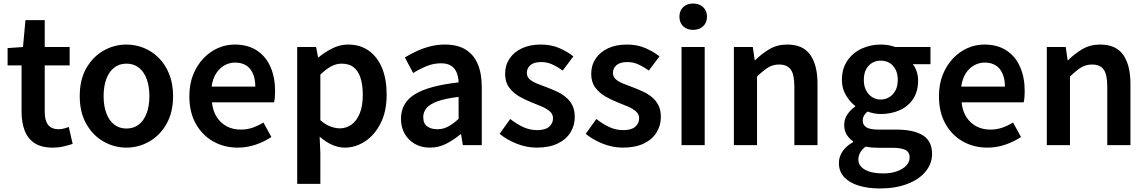

<svg xmlns="http://www.w3.org/2000/svg" viewBox="-20 -821 6490 1086"><path d="M278 14Q214 14 175.5 -11.5Q137 -37 119.5 -82.5Q102 -128 102 -188V-451H23V-549L110 -555L124 -707H233V-555H374V-451H233V-187Q233 -139 252.5 -114.5Q272 -90 312 -90Q326 -90 341.5 -94Q357 -98 369 -103L391 -7Q369 0 340.5 7Q312 14 278 14Z M695 14Q626 14 565.5 -20.5Q505 -55 468 -120.5Q431 -186 431 -277Q431 -370 468 -435Q505 -500 565.5 -534.5Q626 -569 695 -569Q747 -569 794.5 -549.5Q842 -530 879 -492.5Q916 -455 937.5 -401Q959 -347 959 -277Q959 -186 922 -120.5Q885 -55 824.5 -20.5Q764 14 695 14ZM695 -94Q736 -94 765 -116.5Q794 -139 809.5 -180.5Q825 -222 825 -277Q825 -333 809.5 -374.5Q794 -416 765 -438.5Q736 -461 695 -461Q655 -461 626 -438.5Q597 -416 581.5 -374.5Q566 -333 566 -277Q566 -222 581.5 -180.5Q597 -139 626 -116.5Q655 -94 695 -94Z M1325 14Q1248 14 1186 -21Q1124 -56 1087.5 -121Q1051 -186 1051 -277Q1051 -345 1072.5 -398.5Q1094 -452 1130.5 -490.5Q1167 -529 1212.5 -549Q1258 -569 1307 -569Q1382 -569 1433 -535.5Q1484 -502 1510 -442.5Q1536 -383 1536 -305Q1536 -286 1534.5 -269.5Q1533 -253 1530 -242H1179Q1184 -193 1206 -159Q1228 -125 1262.5 -106.5Q1297 -88 1342 -88Q1377 -88 1408 -98.5Q1439 -109 1470 -128L1515 -46Q1476 -20 1427 -3Q1378 14 1325 14ZM1177 -331H1424Q1424 -394 1395 -430.5Q1366 -467 1309 -467Q1278 -467 1250 -451.5Q1222 -436 1202.5 -406Q1183 -376 1177 -331Z M1661 219V-555H1768L1779 -496H1781Q1817 -526 1860 -547.5Q1903 -569 1948 -569Q2018 -569 2067 -533.5Q2116 -498 2141.5 -435Q2167 -372 2167 -286Q2167 -191 2133 -124Q2099 -57 2045 -21.5Q1991 14 1930 14Q1893 14 1857 -2.5Q1821 -19 1788 -48L1792 45V219ZM1902 -95Q1939 -95 1968.5 -116.5Q1998 -138 2015 -180Q2032 -222 2032 -284Q2032 -340 2019.5 -379.5Q2007 -419 1981 -440Q1955 -461 1912 -461Q1882 -461 1853 -445.5Q1824 -430 1792 -399V-141Q1822 -115 1850.5 -105Q1879 -95 1902 -95Z M2412 14Q2363 14 2326.5 -7Q2290 -28 2269 -64.5Q2248 -101 2248 -149Q2248 -239 2326 -287.5Q2404 -336 2574 -355Q2573 -385 2563.5 -409.5Q2554 -434 2532.5 -448.5Q2511 -463 2474 -463Q2432 -463 2393 -447Q2354 -431 2317 -408L2270 -496Q2301 -515 2336.5 -531.5Q2372 -548 2412.5 -558.5Q2453 -569 2497 -569Q2567 -569 2613 -541Q2659 -513 2682 -459.5Q2705 -406 2705 -329V0H2598L2588 -61H2584Q2547 -30 2504 -8Q2461 14 2412 14ZM2454 -90Q2487 -90 2515.5 -105.5Q2544 -121 2574 -149V-273Q2499 -264 2455 -248Q2411 -232 2392.5 -209.5Q2374 -187 2374 -159Q2374 -122 2396.5 -106Q2419 -90 2454 -90Z M3016 14Q2959 14 2903 -8Q2847 -30 2806 -64L2866 -148Q2903 -119 2940 -102Q2977 -85 3019 -85Q3064 -85 3086 -104Q3108 -123 3108 -152Q3108 -175 3090.5 -190.5Q3073 -206 3045.5 -218Q3018 -230 2989 -241Q2953 -255 2918 -275Q2883 -295 2860 -326Q2837 -357 2837 -403Q2837 -451 2861.5 -488.5Q2886 -526 2931.5 -547.5Q2977 -569 3039 -569Q3097 -569 3143.5 -549Q3190 -529 3223 -502L3163 -422Q3134 -443 3104 -456.5Q3074 -470 3042 -470Q3000 -470 2980 -452.5Q2960 -435 2960 -409Q2960 -387 2975.5 -373Q2991 -359 3017 -348.5Q3043 -338 3073 -327Q3102 -316 3130 -303Q3158 -290 3181 -271Q3204 -252 3217.5 -225Q3231 -198 3231 -159Q3231 -111 3206.5 -71.5Q3182 -32 3134 -9Q3086 14 3016 14Z M3503 14Q3446 14 3390 -8Q3334 -30 3293 -64L3353 -148Q3390 -119 3427 -102Q3464 -85 3506 -85Q3551 -85 3573 -104Q3595 -123 3595 -152Q3595 -175 3577.5 -190.5Q3560 -206 3532.5 -218Q3505 -230 3476 -241Q3440 -255 3405 -275Q3370 -295 3347 -326Q3324 -357 3324 -403Q3324 -451 3348.5 -488.5Q3373 -526 3418.5 -547.5Q3464 -569 3526 -569Q3584 -569 3630.5 -549Q3677 -529 3710 -502L3650 -422Q3621 -443 3591 -456.5Q3561 -470 3529 -470Q3487 -470 3467 -452.5Q3447 -435 3447 -409Q3447 -387 3462.5 -373Q3478 -359 3504 -348.5Q3530 -338 3560 -327Q3589 -316 3617 -303Q3645 -290 3668 -271Q3691 -252 3704.5 -225Q3718 -198 3718 -159Q3718 -111 3693.5 -71.5Q3669 -32 3621 -9Q3573 14 3503 14Z M3835 0V-555H3966V0ZM3901 -652Q3865 -652 3844 -672.5Q3823 -693 3823 -727Q3823 -760 3844 -780.5Q3865 -801 3901 -801Q3935 -801 3957 -780.5Q3979 -760 3979 -727Q3979 -693 3957 -672.5Q3935 -652 3901 -652Z M4131 0V-555H4238L4249 -480H4251Q4288 -517 4332 -543Q4376 -569 4433 -569Q4522 -569 4563 -511Q4604 -453 4604 -348V0H4473V-331Q4473 -400 4452.5 -428Q4432 -456 4387 -456Q4351 -456 4323.5 -438.5Q4296 -421 4262 -388V0Z M4956 245Q4890 245 4837.5 229Q4785 213 4755 181Q4725 149 4725 101Q4725 66 4745.5 35.5Q4766 5 4805 -17V-22Q4784 -36 4769.5 -58.5Q4755 -81 4755 -115Q4755 -147 4773.5 -174.5Q4792 -202 4817 -218V-222Q4788 -244 4765 -282Q4742 -320 4742 -369Q4742 -433 4773 -478Q4804 -523 4854 -546Q4904 -569 4961 -569Q4986 -569 5007 -565Q5028 -561 5044 -555H5243V-458H5143Q5156 -442 5164.5 -418Q5173 -394 5173 -365Q5173 -304 5145 -261.5Q5117 -219 5068.5 -197.5Q5020 -176 4961 -176Q4945 -176 4925.5 -179.5Q4906 -183 4887 -190Q4875 -180 4867.5 -168Q4860 -156 4860 -137Q4860 -115 4879.5 -101.5Q4899 -88 4950 -88H5049Q5148 -88 5200 -55.5Q5252 -23 5252 49Q5252 104 5216 148.5Q5180 193 5113 219Q5046 245 4956 245ZM4961 -258Q4988 -258 5010 -271.5Q5032 -285 5045 -309.5Q5058 -334 5058 -369Q5058 -404 5045 -428.5Q5032 -453 5010.5 -465.5Q4989 -478 4961 -478Q4935 -478 4913.5 -465.5Q4892 -453 4879 -429Q4866 -405 4866 -369Q4866 -334 4879 -309.5Q4892 -285 4913.5 -271.5Q4935 -258 4961 -258ZM4975 160Q5021 160 5054.5 147.5Q5088 135 5106.5 115Q5125 95 5125 71Q5125 38 5100 26.5Q5075 15 5028 15H4952Q4930 15 4911.5 13.5Q4893 12 4877 8Q4855 24 4845 43Q4835 62 4835 81Q4835 118 4873 139Q4911 160 4975 160Z M5565 14Q5488 14 5426 -21Q5364 -56 5327.5 -121Q5291 -186 5291 -277Q5291 -345 5312.5 -398.5Q5334 -452 5370.5 -490.5Q5407 -529 5452.5 -549Q5498 -569 5547 -569Q5622 -569 5673 -535.5Q5724 -502 5750 -442.5Q5776 -383 5776 -305Q5776 -286 5774.5 -269.5Q5773 -253 5770 -242H5419Q5424 -193 5446 -159Q5468 -125 5502.5 -106.5Q5537 -88 5582 -88Q5617 -88 5648 -98.5Q5679 -109 5710 -128L5755 -46Q5716 -20 5667 -3Q5618 14 5565 14ZM5417 -331H5664Q5664 -394 5635 -430.5Q5606 -467 5549 -467Q5518 -467 5490 -451.5Q5462 -436 5442.5 -406Q5423 -376 5417 -331Z M5901 0V-555H6008L6019 -480H6021Q6058 -517 6102 -543Q6146 -569 6203 -569Q6292 -569 6333 -511Q6374 -453 6374 -348V0H6243V-331Q6243 -400 6222.5 -428Q6202 -456 6157 -456Q6121 -456 6093.5 -438.5Q6066 -421 6032 -388V0Z"/></svg>

Font: Noto Sans HK Thin SemiBold
Style: Regular
Weight: 600
Version: Version 2.004-H2;hotconv 1.0.118;makeotfexe 2.5.65603